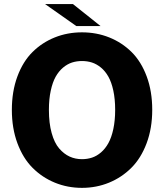

<svg xmlns="http://www.w3.org/2000/svg" viewBox="-20 -908 804 941"><path d="M472.7 -780.3H354L200.7 -888.2H337.4ZM381.8 12.7Q311 12.7 249 -12.7Q187 -38.1 139.9 -85.2Q92.8 -132.3 65.4 -205.8Q38.1 -279.3 38.1 -369.6Q38.1 -460 65.2 -533.2Q92.3 -606.4 139.4 -653.1Q186.5 -699.7 248.5 -724.6Q310.5 -749.5 381.8 -749.5Q453.1 -749.5 515.4 -724.6Q577.6 -699.7 624.8 -653.1Q671.9 -606.4 699 -533.4Q726.1 -460.4 726.1 -369.6Q726.1 -279.3 698.5 -205.8Q670.9 -132.3 623.5 -85.2Q576.2 -38.1 514.2 -12.7Q452.1 12.7 381.8 12.7ZM381.8 -127.9Q407.7 -127.9 430.9 -135.5Q454.1 -143.1 475.1 -161.1Q496.1 -179.2 511.2 -206.5Q526.4 -233.9 535.4 -275.6Q544.4 -317.4 544.4 -369.6Q544.4 -422.4 535.4 -463.9Q526.4 -505.4 511.2 -532.2Q496.1 -559.1 474.9 -576.7Q453.6 -594.2 430.7 -601.6Q407.7 -608.9 381.8 -608.9Q356 -608.9 333 -601.6Q310.1 -594.2 289.1 -576.7Q268.1 -559.1 252.9 -532.2Q237.8 -505.4 228.8 -463.9Q219.7 -422.4 219.7 -369.6Q219.7 -304.2 233.2 -255.9Q246.6 -207.5 270 -180.4Q293.5 -153.3 321.3 -140.6Q349.1 -127.9 381.8 -127.9Z"/></svg>

Font: Epilogue ExtraBold
Style: Regular
Weight: 800
Designer: Tyler Finck
Foundry: Etcetera Type Co
Version: Version 2.112